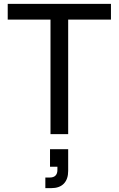

<svg xmlns="http://www.w3.org/2000/svg" viewBox="-20 -695 615 995"><path d="M333.3 0H241.7V-593.3H20V-675H555V-593.3H333.3ZM215 280V225H238.3Q257.5 225 267.5 215Q277.5 205 277.5 185.8V169.2H239.2V78.3H333.3V190.8Q333.3 233.3 310.8 256.7Q288.3 280 245 280Z"/></svg>

Font: Funnel Sans
Style: Regular
Weight: 400
Designer: NORD ID, Kristian Moeller
Foundry: Dicotype
Version: Version 1.000